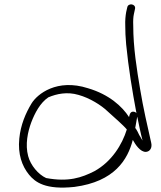

<svg xmlns="http://www.w3.org/2000/svg" viewBox="-20 -760 726 866"><path d="M67 -135C60 -65 79 -11 111 28C139 62 185 97 316 83C497 59 556 -40 579 -129C590 -109 613 -73 639 -75C658 -77 667 -95 662 -116C645 -191 626 -273 612 -358C597 -447 581 -546 581 -644C580 -666 581 -684 584 -697L589 -720C594 -743 558 -748 554 -727L549 -705C546 -688 544 -668 545 -643C545 -620 546 -592 549 -560C559 -457 577 -347 595 -252C595 -251 595 -250 596 -249C593 -253 589 -255 585 -256C568 -259 565 -245 562 -232C531 -280 472 -334 377 -362C237 -407 148 -336 122 -293C96 -250 73 -197 67 -135ZM107 -56C93 -108 105 -165 121 -208C137 -250 161 -296 198 -321C236 -337 283 -347 334 -332C385 -318 437 -285 464 -259L515 -213C528 -201 544 -186 552 -176C531 -108 484 -31 406 12C349 41 289 62 188 43C153 27 118 -14 107 -56ZM590 -183 599 -234C607 -196 614 -160 623 -126C618 -134 613 -142 608 -151C603 -162 597 -174 590 -183Z"/></svg>

Font: Stray Cat
Style: UltExt
Weight: 400
Version: Version 1.0